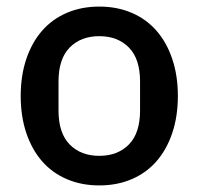

<svg xmlns="http://www.w3.org/2000/svg" viewBox="-20 -552 604 584"><path d="M282 12Q228 12 183.5 -7Q139 -26 108 -61.5Q77 -97 60 -147.5Q43 -198 43 -260Q43 -322 60 -372.5Q77 -423 108 -458.5Q139 -494 183.5 -513Q228 -532 282 -532Q336 -532 380.5 -513Q425 -494 456 -458.5Q487 -423 504 -372.5Q521 -322 521 -260Q521 -198 504 -147.5Q487 -97 456 -61.5Q425 -26 380.5 -7Q336 12 282 12ZM282 -78Q338 -78 372 -112.5Q406 -147 406 -216V-304Q406 -373 372 -407.5Q338 -442 282 -442Q226 -442 192 -407.5Q158 -373 158 -304V-216Q158 -147 192 -112.5Q226 -78 282 -78Z"/></svg>

Font: IBM Plex Sans Devanagari Medium
Style: Regular
Weight: 500
Designer: Mike Abbink, Paul van der Laan, Pieter van Rosmalen, Erin McLaughlin
Foundry: Bold Monday
Version: Version 1.1